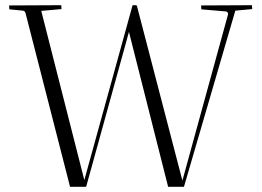

<svg xmlns="http://www.w3.org/2000/svg" viewBox="-20 -720 1009 740"><path d="M216 -700Q216 -699 217 -685L139 -678L305 -26L491 -700H506L503 -692L507 -700L683 -24L859 -665Q859 -675 850 -676L756 -684L755 -699L951 -700Q951 -699 952 -685L887 -679L689 0H628L477 -597L312 0H250L78 -671Q75 -678 68 -679L16 -684L15 -699Z"/></svg>

Font: Antic Didone
Style: Regular
Weight: 400
Designer: Santiago Orozco
Foundry: Santiago Orozco
Version: Version 2.001